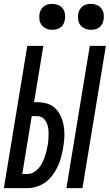

<svg xmlns="http://www.w3.org/2000/svg" viewBox="-29 -972 567 992"><path d="M314 0 435 -735H518L397 0ZM-9 0 112 -735H195L147 -444H163Q191 -444 216.5 -436Q242 -428 259.5 -409.5Q277 -391 287 -367Q297 -343 301 -316.5Q305 -290 303.5 -262.5Q302 -235 297 -207Q293 -183 286.5 -159Q280 -135 269 -111.5Q258 -88 242.5 -67Q227 -46 206 -30.5Q185 -15 160.5 -7.5Q136 0 112 0ZM86 -73H112Q128 -73 142.5 -80.5Q157 -88 168.5 -100.5Q180 -113 187.5 -127.5Q195 -142 200.5 -157Q206 -172 210 -187.5Q214 -203 217 -219Q220 -235 221 -250.5Q222 -266 222 -282Q222 -298 219.5 -313Q217 -328 210 -341.5Q203 -355 191 -363.5Q179 -372 163 -372H135ZM441 -818Q425 -818 410.5 -824Q396 -830 386.5 -842Q377 -854 375 -869.5Q373 -885 375 -901Q377 -912 383 -922.5Q389 -933 398.5 -940Q408 -947 419 -949.5Q430 -952 441 -952Q457 -952 471.5 -946Q486 -940 495 -928Q504 -916 506.5 -900.5Q509 -885 506 -869Q504 -858 498.5 -847.5Q493 -837 483 -830Q473 -823 462.5 -820.5Q452 -818 441 -818ZM241 -818Q225 -818 210.5 -824Q196 -830 186.5 -842Q177 -854 175 -869.5Q173 -885 175 -901Q177 -912 183 -922.5Q189 -933 198.5 -940Q208 -947 219 -949.5Q230 -952 241 -952Q257 -952 271.5 -946Q286 -940 295 -928Q304 -916 306.5 -900.5Q309 -885 306 -869Q304 -858 298.5 -847.5Q293 -837 283 -830Q273 -823 262.5 -820.5Q252 -818 241 -818Z"/></svg>

Font: Iosevka Medium Oblique
Style: Regular
Weight: 500
Italic angle: -9°
Monospace: yes
Designer: Belleve Invis
Foundry: Belleve Invis
Version: Version 32.5.0; ttfautohint (v1.8.4)